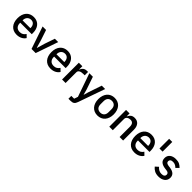

<svg xmlns="http://www.w3.org/2000/svg" viewBox="362 -2375 4210 4210"><g transform="rotate(45 2467.0 -270.0)"><path d="M282 12Q226 12 182 -7Q138 -26 107 -61.5Q76 -97 59.5 -147.5Q43 -198 43 -260Q43 -322 59.5 -372.5Q76 -423 107 -458.5Q138 -494 182 -513Q226 -532 282 -532Q339 -532 382.5 -512Q426 -492 455 -456.5Q484 -421 498.5 -374Q513 -327 513 -273V-232H156V-215Q156 -155 191.5 -116.5Q227 -78 293 -78Q341 -78 374 -99Q407 -120 430 -156L494 -93Q465 -45 410 -16.5Q355 12 282 12ZM282 -447Q254 -447 230.5 -437Q207 -427 190.5 -409Q174 -391 165 -366Q156 -341 156 -311V-304H398V-314Q398 -374 367 -410.5Q336 -447 282 -447Z M738 0 561 -520H669L748 -283L801 -101H807L860 -283L941 -520H1045L866 0Z M1333 12Q1277 12 1233 -7Q1189 -26 1158 -61.5Q1127 -97 1110.5 -147.5Q1094 -198 1094 -260Q1094 -322 1110.5 -372.5Q1127 -423 1158 -458.5Q1189 -494 1233 -513Q1277 -532 1333 -532Q1390 -532 1433.5 -512Q1477 -492 1506 -456.5Q1535 -421 1549.5 -374Q1564 -327 1564 -273V-232H1207V-215Q1207 -155 1242.5 -116.5Q1278 -78 1344 -78Q1392 -78 1425 -99Q1458 -120 1481 -156L1545 -93Q1516 -45 1461 -16.5Q1406 12 1333 12ZM1333 -447Q1305 -447 1281.5 -437Q1258 -427 1241.5 -409Q1225 -391 1216 -366Q1207 -341 1207 -311V-304H1449V-314Q1449 -374 1418 -410.5Q1387 -447 1333 -447Z M1685 0V-520H1794V-420H1799Q1810 -460 1845 -490Q1880 -520 1942 -520H1971V-415H1928Q1863 -415 1828.5 -394Q1794 -373 1794 -332V0Z M2396 -520H2501L2282 103Q2273 129 2261.5 147.5Q2250 166 2234.5 177.5Q2219 189 2197 194.5Q2175 200 2145 200H2082V111H2170L2200 23L2011 -520H2120L2224 -214L2254 -101H2259L2292 -214Z M2789 12Q2735 12 2690.5 -7Q2646 -26 2615 -61.5Q2584 -97 2567 -147.5Q2550 -198 2550 -260Q2550 -322 2567 -372.5Q2584 -423 2615 -458.5Q2646 -494 2690.5 -513Q2735 -532 2789 -532Q2843 -532 2887.5 -513Q2932 -494 2963 -458.5Q2994 -423 3011 -372.5Q3028 -322 3028 -260Q3028 -198 3011 -147.5Q2994 -97 2963 -61.5Q2932 -26 2887.5 -7Q2843 12 2789 12ZM2789 -78Q2845 -78 2879 -112.5Q2913 -147 2913 -216V-304Q2913 -373 2879 -407.5Q2845 -442 2789 -442Q2733 -442 2699 -407.5Q2665 -373 2665 -304V-216Q2665 -147 2699 -112.5Q2733 -78 2789 -78Z M3149 0V-520H3258V-434H3263Q3280 -476 3314.5 -504Q3349 -532 3409 -532Q3489 -532 3533.5 -479.5Q3578 -427 3578 -330V0H3469V-316Q3469 -438 3371 -438Q3350 -438 3329.5 -432.5Q3309 -427 3293 -416Q3277 -405 3267.5 -388Q3258 -371 3258 -348V0Z M3933 12Q3877 12 3833 -7Q3789 -26 3758 -61.5Q3727 -97 3710.5 -147.5Q3694 -198 3694 -260Q3694 -322 3710.5 -372.5Q3727 -423 3758 -458.5Q3789 -494 3833 -513Q3877 -532 3933 -532Q3990 -532 4033.5 -512Q4077 -492 4106 -456.5Q4135 -421 4149.5 -374Q4164 -327 4164 -273V-232H3807V-215Q3807 -155 3842.5 -116.5Q3878 -78 3944 -78Q3992 -78 4025 -99Q4058 -120 4081 -156L4145 -93Q4116 -45 4061 -16.5Q4006 12 3933 12ZM3933 -447Q3905 -447 3881.5 -437Q3858 -427 3841.5 -409Q3825 -391 3816 -366Q3807 -341 3807 -311V-304H4049V-314Q4049 -374 4018 -410.5Q3987 -447 3933 -447Z M4265 -440V-740H4362V-440Z M4683 12Q4609 12 4559 -14Q4509 -40 4472 -86L4542 -150Q4571 -115 4606.5 -95.5Q4642 -76 4689 -76Q4737 -76 4760.5 -94.5Q4784 -113 4784 -146Q4784 -171 4767.5 -188.5Q4751 -206 4710 -211L4662 -217Q4582 -227 4536.5 -263.5Q4491 -300 4491 -372Q4491 -410 4505 -439.5Q4519 -469 4544.5 -489.5Q4570 -510 4605.5 -521Q4641 -532 4684 -532Q4754 -532 4798.5 -510Q4843 -488 4878 -449L4811 -385Q4791 -409 4758.5 -426.5Q4726 -444 4684 -444Q4639 -444 4617.5 -426Q4596 -408 4596 -379Q4596 -349 4615 -334Q4634 -319 4676 -312L4724 -306Q4810 -293 4849.5 -255.5Q4889 -218 4889 -155Q4889 -117 4874.5 -86.5Q4860 -56 4833 -34Q4806 -12 4768 0Q4730 12 4683 12Z"/></g></svg>

Font: IBM Plex Sans KR Medium
Style: Regular
Weight: 500
Designer: Mike Abbink; Paul van der Laan; Pieter van Rosmalen; Wujin Sim; Chorong Kim; Dohee Lee;
Foundry: Sandoll Inc.
Version: Version 1.001